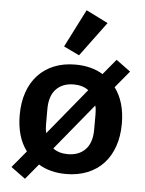

<svg xmlns="http://www.w3.org/2000/svg" viewBox="-58 -845 715 944"><g transform="rotate(5 300.0 -373.0)"><path d="M30 1 99 -82Q48 -149 48 -258Q48 -320 65.5 -370Q83 -420 115.5 -455Q148 -490 194.5 -509Q241 -528 300 -528Q340 -528 374.5 -519Q409 -510 436 -493L499 -569L570 -517L501 -434Q552 -366 552 -258Q552 -196 534.5 -146Q517 -96 484.5 -61Q452 -26 405 -7Q358 12 300 12Q260 12 225.5 3Q191 -6 164 -23L101 53ZM300 -430Q245 -430 213 -396.5Q181 -363 181 -298V-224Q181 -213 182 -201Q183 -189 186 -180L373 -408Q359 -419 340.5 -424.5Q322 -430 300 -430ZM300 -86Q355 -86 387 -119.5Q419 -153 419 -218V-292Q419 -303 418 -315Q417 -327 414 -336L227 -108Q241 -97 259.5 -91.5Q278 -86 300 -86ZM313 -575 236 -612 331 -799 439 -745Z"/></g></svg>

Font: IBM Plex Mono SmBld
Style: Regular
Weight: 600
Monospace: yes
Designer: Mike Abbink, Paul van der Laan, Pieter van Rosmalen
Foundry: Bold Monday
Version: Version 2.3